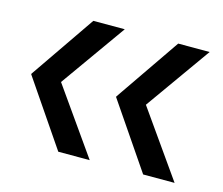

<svg xmlns="http://www.w3.org/2000/svg" viewBox="-73 -641 755 649"><g transform="rotate(15 304.0 -317.0)"><path d="M179 -546H289L127 -318L289 -88H179L23 -317V-319ZM476 -546H586L424 -318L586 -88H476L320 -317V-319Z"/></g></svg>

Font: Matangi SemiBold
Style: Regular
Weight: 600
Designer: Prashant Pant
Foundry: The Graphic Ant
Version: Version 3.002